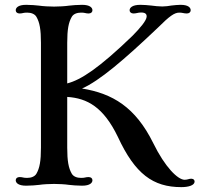

<svg xmlns="http://www.w3.org/2000/svg" viewBox="-20 -766 823 792"><path d="M44.9 -22.5C44.9 -12.2 54.7 0 87.9 0C106.9 0 129.9 -2 141.6 -3.4C156.7 -5.9 186.5 -7.3 203.1 -7.3C219.7 -7.3 249.5 -5.9 264.6 -3.4C276.4 -2 299.3 0 318.4 0C351.6 0 361.3 -12.2 361.3 -22.5C361.3 -30.3 355.5 -35.6 345.2 -35.6C338.9 -35.6 335 -34.7 330.6 -33.7C326.7 -32.7 321.8 -32.2 314 -32.2C297.9 -32.2 282.7 -37.6 275.9 -49.8C262.7 -72.8 257.3 -101.6 257.3 -156.7V-366.2C339.8 -360.8 406.7 -324.7 466.3 -201.2C537.1 -48.3 611.3 5.9 728 5.9C757.8 5.9 782.7 -1.5 782.7 -17.1C782.7 -22 779.8 -28.3 770 -28.8C765.1 -29.3 761.7 -27.8 757.3 -26.9C753.4 -25.9 748.5 -24.4 741.7 -24.4C713.4 -24.4 660.6 -76.7 612.3 -175.3C538.6 -324.7 443.8 -380.4 318.4 -400.9C390.1 -432.6 490.7 -518.1 631.8 -652.3C679.7 -700.2 699.7 -713.9 719.2 -713.9C725.6 -713.9 730 -713.4 734.4 -712.4C739.3 -711.4 744.1 -710.4 750.5 -710.4C760.3 -710.4 766.6 -715.8 766.6 -723.6C766.6 -733.9 757.8 -746.1 724.6 -746.1C714.8 -746.1 698.7 -744.6 687 -743.2C675.3 -741.2 662.6 -739.3 649.4 -739.3C634.3 -739.3 619.1 -741.2 603 -743.2C588.9 -744.6 573.7 -746.1 559.1 -746.1C525.4 -746.1 514.6 -733.9 514.6 -723.6C514.6 -715.8 521 -710.4 530.8 -710.4C536.6 -710.4 541 -711.4 545.9 -712.4C550.3 -713.4 555.2 -714.4 562 -714.4C580.1 -714.4 585 -707.5 585 -698.2C585 -681.6 557.6 -649.9 526.4 -618.2C387.7 -484.4 314 -436.5 257.3 -421.9V-589.4C257.3 -644.5 262.7 -673.3 275.9 -696.3C282.7 -708.5 297.9 -713.9 314 -713.9C321.8 -713.9 326.7 -713.4 330.6 -712.4C335 -711.4 338.9 -710.4 345.2 -710.4C355.5 -710.4 361.3 -715.8 361.3 -723.6C361.3 -733.9 351.6 -746.1 318.4 -746.1C299.3 -746.1 276.4 -744.1 264.6 -742.7C249.5 -740.2 219.7 -738.8 203.1 -738.8C186.5 -738.8 156.7 -740.2 141.6 -742.7C129.9 -744.1 106.9 -746.1 87.9 -746.1C54.7 -746.1 44.9 -733.9 44.9 -723.6C44.9 -715.8 50.8 -710.4 61 -710.4C67.4 -710.4 71.3 -711.4 75.7 -712.4C79.6 -713.4 84.5 -713.9 92.3 -713.9C108.4 -713.9 123.5 -708.5 130.4 -696.3C143.6 -673.3 148.9 -644.5 148.9 -589.4V-156.7C148.9 -101.6 143.6 -72.8 130.4 -49.8C123.5 -37.6 108.4 -32.2 92.3 -32.2C84.5 -32.2 79.6 -32.7 75.7 -33.7C71.3 -34.7 67.4 -35.6 61 -35.6C50.8 -35.6 44.9 -30.3 44.9 -22.5Z"/></svg>

Font: Stoke
Style: Light
Weight: 300
Designer: Nicole Fally
Foundry: Nicole Fally
Version: Version 1.001